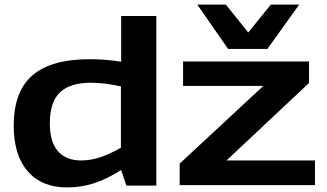

<svg xmlns="http://www.w3.org/2000/svg" viewBox="-20 -810 1431 840"><path d="M533 2 510 -66Q447 -26 390.5 -8Q334 10 273 10Q163 10 101.5 -60.5Q40 -131 40 -260Q40 -409 121.5 -480Q203 -551 373 -551Q441 -551 510 -540V-740H664V2ZM509 -164V-432Q473 -440 440 -444Q407 -448 378 -448Q287 -448 242.5 -406Q198 -364 198 -270Q198 -189 233.5 -148.5Q269 -108 335 -108Q375 -108 417 -121.5Q459 -135 509 -164ZM766 0V-94L1132 -434H781V-541H1332V-447L971 -108H1358V0ZM1289 -790 1150 -596H978L843 -790H968L1066 -668L1165 -790Z"/></svg>

Font: Georama Extended SemiBold
Style: Regular
Weight: 600
Width: 7
Designer: Jean-Baptiste Levee
Foundry: Production Type
Version: Version 1.000